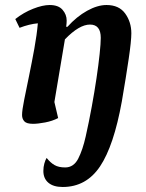

<svg xmlns="http://www.w3.org/2000/svg" viewBox="-20 -482 584 766"><path d="M382 -331Q382 -384 339 -384Q296 -384 239 -325L197 -75L212 -11Q189 1 160 6.5Q131 12 112 12Q86 12 77 2Q68 -8 68 -23Q68 -42 76.5 -84Q85 -126 96 -179.5Q107 -233 117 -288Q127 -343 131 -389Q97 -386 58 -371L41 -406Q74 -432 112 -447Q150 -462 178 -462Q213 -462 229.5 -443Q246 -424 246 -400Q246 -393 245.5 -388.5Q245 -384 244 -375H249Q286 -416 327.5 -439Q369 -462 405 -462Q455 -462 479.5 -428Q504 -394 504 -349Q504 -319 493.5 -247.5Q483 -176 466 -77Q434 100 379 182Q324 264 230 264Q193 264 173 247Q153 230 153 200Q153 184 157 170Q161 156 166 148Q181 167 197.5 176.5Q214 186 240 186Q274 186 292 151Q310 116 322 62Q335 4 346 -56Q357 -116 365 -170Q373 -224 377.5 -266.5Q382 -309 382 -331Z"/></svg>

Font: Petrona
Style: Bold Italic
Weight: 700
Italic angle: -9°
Designer: Ringo R. Seeber
Foundry: Ringo R. Seeber
Version: Version 2.001; ttfautohint (v1.8.3)